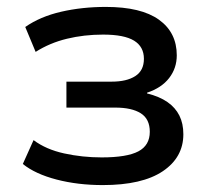

<svg xmlns="http://www.w3.org/2000/svg" viewBox="-20 -526 612 555"><path d="M277 9Q205 9 143.5 -7Q82 -23 46 -52L77 -121Q113 -94 165.5 -82.5Q218 -71 274 -71Q347 -71 380 -88.5Q413 -106 413 -145Q413 -182 387 -198.5Q361 -215 313 -215H172V-290H303Q346 -290 371 -306Q396 -322 396 -356Q396 -391 367.5 -408.5Q339 -426 278 -426Q223 -426 173.5 -414Q124 -402 83 -376L53 -448Q96 -478 156.5 -492Q217 -506 286 -506Q388 -506 439.5 -469Q491 -432 491 -366Q491 -329 469 -300.5Q447 -272 405 -258V-256Q441 -247 464 -231Q487 -215 498.5 -192Q510 -169 510 -138Q510 -71 450.5 -31Q391 9 277 9Z"/></svg>

Font: Nunito Sans 7pt Medium
Style: Regular
Weight: 500
Designer: Vernon Adams
Foundry: Vernon Adams
Version: Version 3.101;gftools[0.9.27]